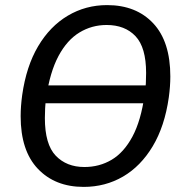

<svg xmlns="http://www.w3.org/2000/svg" viewBox="-20 -721 725 753"><path d="M400 -701Q514 -701 581 -629.5Q648 -558 648 -421Q648 -402 646.5 -381.5Q645 -361 642 -339Q626 -226 579 -147.5Q532 -69 462.5 -28.5Q393 12 308 12Q196 12 128.5 -59Q61 -130 61 -265Q61 -285 62.5 -305.5Q64 -326 67 -348Q83 -461 129.5 -539.5Q176 -618 246 -659.5Q316 -701 400 -701ZM398 -623Q340 -623 291.5 -593.5Q243 -564 209.5 -501.5Q176 -439 161 -338Q158 -316 157 -296Q156 -276 156 -258Q156 -155 198.5 -110.5Q241 -66 311 -66Q370 -66 418 -94.5Q466 -123 499.5 -185.5Q533 -248 547 -349Q551 -373 552 -394.5Q553 -416 553 -435Q553 -535 511.5 -579Q470 -623 398 -623ZM143 -386H577L567 -316H132Z"/></svg>

Font: Fira Sans Variable
Style: Italic
Weight: 397
Italic angle: -8°
Designer: Carrois Corporate & Edenspiekermann AG
Foundry: Carrois Corporate GbR & Edenspiekermann AG
Version: Version 4.202